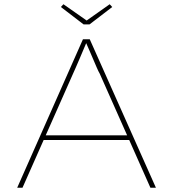

<svg xmlns="http://www.w3.org/2000/svg" viewBox="-20 -885 815 905"><path d="M61 0 371 -700H403L715 0H689L450 -538Q444 -548 436.5 -565.5Q429 -583 420 -604Q411 -625 401.5 -647Q392 -669 383 -689L389 -688Q382 -672 373.5 -651.5Q365 -631 355.5 -609Q346 -587 338 -568.5Q330 -550 324 -537L86 0ZM173 -225 182 -247H595L604 -225ZM374 -770 267 -852 279 -865 396 -783H381L497 -865L509 -852L402 -770Z"/></svg>

Font: Lexend Giga Thin
Style: Regular
Weight: 250
Version: Version 1.007